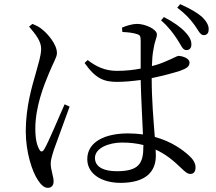

<svg xmlns="http://www.w3.org/2000/svg" viewBox="-20 -853 1040 924"><path d="M832 -665C851 -637 858 -613 875 -612C888 -611 900 -618 901 -636C902 -656 894 -675 871 -699C849 -723 816 -746 769 -771L755 -755C793 -722 814 -692 832 -665ZM915 -734C934 -709 942 -685 959 -684C973 -683 984 -692 984 -709C986 -728 976 -748 952 -772C927 -793 896 -811 847 -833L833 -816C874 -785 895 -761 915 -734ZM120 -725C155 -684 179 -652 178 -616C177 -583 165 -548 152 -500C135 -440 104 -340 104 -221C104 -120 135 -27 162 13C176 35 192 51 210 51C228 51 238 39 238 20C238 -4 224 -35 224 -66C224 -82 230 -103 240 -134C253 -171 296 -287 315 -340L291 -351C268 -301 213 -167 192 -133C183 -120 175 -122 169 -134C158 -154 150 -182 150 -234C150 -339 191 -442 215 -499C239 -558 254 -577 254 -598C254 -641 207 -692 187 -708C169 -724 159 -728 136 -738ZM670 -155V-150C670 -69 651 -29 542 -29C482 -29 437 -48 437 -93C437 -141 505 -167 567 -167C605 -167 639 -163 670 -155ZM569 -699C596 -698 620 -695 639 -689C653 -685 657 -680 657 -657V-523C622 -516 583 -512 542 -512C485 -512 442 -533 402 -564L387 -550C441 -473 482 -459 544 -459C581 -459 619 -463 657 -468C659 -382 665 -277 668 -206C646 -209 622 -211 596 -211C488 -211 400 -172 400 -87C400 -15 471 27 560 27C683 27 730 -28 730 -104L729 -133C776 -112 814 -81 850 -46C869 -28 881 -16 896 -16C913 -16 921 -28 921 -48C921 -67 910 -86 890 -104C859 -132 806 -172 725 -194C719 -271 710 -373 710 -477C768 -489 818 -503 846 -512C879 -524 892 -533 892 -552C892 -572 860 -583 840 -584C831 -584 818 -574 776 -557C761 -550 739 -542 711 -535C712 -567 714 -595 719 -618C726 -662 735 -668 735 -688C735 -711 682 -738 639 -738C618 -738 587 -729 567 -720Z"/></svg>

Font: Harano Aji Mincho TW
Style: Regular
Weight: 400
Foundry: Masamichi Hosoda
Version: HaranoAjiMinchoTW-Regular version 20230610;ttx 4.39.4